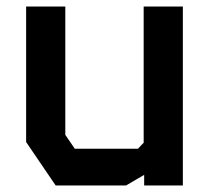

<svg xmlns="http://www.w3.org/2000/svg" viewBox="-20 -568 640 588"><path d="M420 -548V-131L402.5 -112.5H209L180 -155V-548H60V-133L150.5 0H366L421.5 -32.5V0H540V-548Z"/></svg>

Font: Kode
Style: Regular
Weight: 400
Monospace: yes
Designer: Isa Ozler
Foundry: Kadena LLC
Version: Version 1.000;gftools[0.9.28]